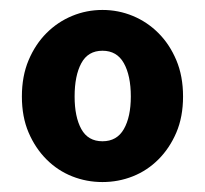

<svg xmlns="http://www.w3.org/2000/svg" viewBox="-20 -733 413 386"><path d="M186 -367Q154 -367 125 -378.5Q96 -390 73.5 -412.5Q51 -435 37.5 -466.5Q24 -498 24 -539Q24 -580 37.5 -612Q51 -644 73.5 -666.5Q96 -689 125 -701Q154 -713 186 -713Q218 -713 247 -701Q276 -689 298.5 -666.5Q321 -644 334.5 -612Q348 -580 348 -539Q348 -498 334.5 -466.5Q321 -435 298.5 -412.5Q276 -390 247 -378.5Q218 -367 186 -367ZM186 -449Q215 -449 229 -473.5Q243 -498 243 -539Q243 -581 229 -606Q215 -631 186 -631Q157 -631 143.5 -606Q130 -581 130 -539Q130 -498 143.5 -473.5Q157 -449 186 -449Z"/></svg>

Font: Font
Style: ¶
Weight: 700
Designer: Paul D. Hunt
Foundry: Adobe Systems Incorporated
Version: Version 3.000